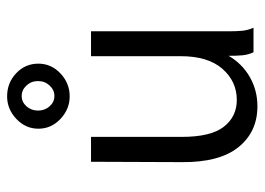

<svg xmlns="http://www.w3.org/2000/svg" viewBox="-122 -611 744 540"><g transform="rotate(-90 250.0 -341.0)"><path d="M64 -202 65 -457H135V-202Q135 -120 163.5 -83.5Q192 -47 239 -47Q291 -47 326.5 -87.5Q362 -128 362 -205V-457H432V-71Q432 -47 433.5 -31.5Q435 -16 442 0H373Q366 -15 364.5 -31Q363 -47 363 -70Q341 -32 303.5 -10.5Q266 11 221 11Q149 11 106 -42.5Q63 -96 64 -202ZM158 -605Q158 -641 185.5 -667Q213 -693 249 -693Q287 -693 314 -667.5Q341 -642 341 -605Q341 -569 313.5 -543Q286 -517 249 -517Q213 -517 185.5 -543Q158 -569 158 -605ZM292 -606Q292 -625 279.5 -638.5Q267 -652 250 -652Q233 -652 221 -638.5Q209 -625 209 -606Q209 -587 221 -573.5Q233 -560 250 -560Q267 -560 279.5 -573.5Q292 -587 292 -606Z"/></g></svg>

Font: Vazir Code FD
Style: Code-FD
Weight: 400
Foundry: DejaVu fonts team - Redesigned by Saber Rastikerdar
Version: Version 1.1.2